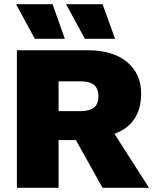

<svg xmlns="http://www.w3.org/2000/svg" viewBox="-20 -901 738 921"><path d="M399 -660Q522 -660 589.5 -603.5Q657 -547 657 -453Q657 -379 624.5 -330.5Q592 -282 529 -259L695 0H472L344 -229H261V0H61V-660ZM366 -368Q409 -368 430.5 -384.5Q452 -401 452 -439Q452 -477 430.5 -494Q409 -511 366 -511H261V-368ZM232 -881 291 -715H147L57 -881ZM472 -881 532 -715H387L297 -881Z"/></svg>

Font: Work Sans ExtraBold
Style: Regular
Weight: 800
Designer: Wei Huang
Foundry: Wei Huang
Version: Version 2.012; ttfautohint (v1.8.3)